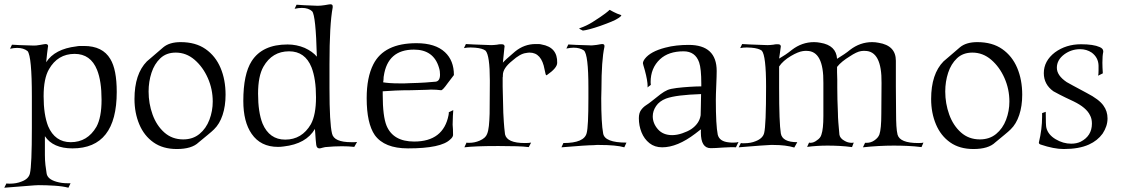

<svg xmlns="http://www.w3.org/2000/svg" viewBox="-32 -686 5242 898"><path d="M-12 192 -2 172Q2 173 14 173Q45 173 69 163Q102 151 108 125Q117 87 117 -89V-235Q117 -422 97 -447Q78 -462 48 -462Q41 -462 32.5 -461Q24 -460 15 -458L24 -477Q35 -476 60 -475Q85 -474 123 -473Q135 -472 156 -476Q167 -478 173 -479Q179 -480 181 -480Q193 -480 193 -470Q193 -469 192.5 -468Q192 -467 192 -465Q190 -452 188 -434Q186 -416 184 -395Q224 -457 325 -469Q334 -471 343 -471Q352 -471 361 -471Q448 -471 484 -410Q514 -361 514 -256Q514 8 307 8Q216 8 178 -49V39Q178 64 180.5 85.5Q183 107 186 125Q190 152 232 164Q256 171 282 171H298L288 192Q262 185 223 182.5Q184 180 149 180Q136 180 96 183.5Q56 187 -12 192ZM299 -21Q377 -21 419 -93Q443 -137 443 -219Q443 -307 422 -359Q392 -434 317 -434Q238 -434 197 -362Q172 -319 172 -236Q172 -150 193 -96Q225 -21 299 -21Z M795 11Q730 11 686 -20Q642 -51 619.5 -104.5Q597 -158 597 -223Q597 -340 655 -399Q660 -403 679 -419.5Q698 -436 732 -465Q761 -489 813 -489Q883 -489 929.5 -456.5Q976 -424 999.5 -368.5Q1023 -313 1023 -243Q1023 -190 1009 -148Q995 -106 969 -81Q959 -71 940 -55.5Q921 -40 897 -20Q865 11 795 11ZM825 -34Q870 -34 901 -59.5Q932 -85 947.5 -126Q963 -167 963 -211Q963 -269 940 -321Q917 -373 878 -406.5Q839 -440 790 -440Q746 -440 718 -413.5Q690 -387 676.5 -345.5Q663 -304 663 -258Q663 -202 681.5 -150.5Q700 -99 736.5 -66.5Q773 -34 825 -34Z M1462 8Q1449 8 1447 -9Q1446 -15 1444.5 -33.5Q1443 -52 1441 -83Q1400 -13 1295 -1Q1288 0 1281.5 0.5Q1275 1 1268 1Q1187 1 1145 -60Q1106 -116 1106 -214Q1106 -339 1145 -400Q1195 -478 1313 -478Q1355 -478 1393 -462Q1430 -445 1450 -421Q1445 -614 1428 -633Q1411 -649 1380 -649Q1373 -649 1364 -648Q1355 -647 1346 -645L1355 -664Q1367 -663 1392 -661.5Q1417 -660 1454 -659Q1468 -659 1487 -662Q1498 -664 1504.5 -665Q1511 -666 1513 -666Q1524 -666 1524 -657V-651Q1509 -573 1509 -385V-274Q1509 -109 1521 -61Q1530 -21 1611 -21Q1619 -21 1626 -21Q1633 -21 1638 -22L1625 1Q1598 -2 1567 -2Q1549 -2 1529.5 -1Q1510 0 1489 2Q1487 2 1476 5Q1467 8 1462 8ZM1302 -33Q1380 -33 1422 -105Q1446 -149 1446 -231Q1446 -317 1425 -371Q1395 -446 1320 -446Q1241 -446 1200 -374Q1175 -330 1175 -248Q1175 -161 1196 -108Q1228 -33 1302 -33Z M1876 8Q1766 8 1721 -54Q1683 -109 1683 -227Q1683 -324 1714 -385Q1764 -484 1916 -484Q2004 -484 2049 -442Q2091 -403 2091 -335L2062 -297Q2038 -263 2031 -264Q2009 -267 1984 -267Q1980 -267 1974.5 -266.5Q1969 -266 1964 -266L1890 -264Q1850 -264 1817.5 -262.5Q1785 -261 1758 -259V-243Q1758 -142 1776 -98Q1807 -24 1905 -24Q2042 -24 2066 -148Q2067 -152 2067 -155.5Q2067 -159 2067 -161L2088 -171Q2086 -151 2085 -103Q2086 -93 2086.5 -81Q2087 -69 2087 -54Q2086 -44 2074 -34Q2032 8 1876 8ZM1838 -296Q1849 -296 1860 -296Q1871 -296 1884 -297Q1926 -298 1956.5 -300Q1987 -302 2006 -304Q2026 -307 2026 -337Q2026 -345 2025 -353Q2024 -361 2021 -370Q1996 -454 1904 -454Q1781 -454 1763 -330Q1762 -327 1762 -319.5Q1762 -312 1760 -301Q1771 -299 1790.5 -297.5Q1810 -296 1838 -296Z M2140 3 2150 -19Q2153 -18 2162 -18Q2188 -18 2211 -28Q2239 -40 2246 -59Q2252 -73 2254.5 -97Q2257 -121 2258 -154L2259 -298V-310Q2259 -427 2239 -449Q2225 -460 2190 -463Q2184 -463 2179 -463.5Q2174 -464 2169 -464Q2152 -464 2138 -461L2147 -480Q2155 -479 2184.5 -478Q2214 -477 2265 -475Q2270 -475 2277.5 -475.5Q2285 -476 2293 -477Q2302 -479 2307.5 -479Q2313 -479 2315 -479Q2328 -479 2328 -468Q2328 -464 2327 -462L2320 -393Q2324 -398 2338 -411Q2352 -424 2377 -445Q2420 -480 2473 -480Q2480 -480 2487 -480Q2494 -480 2501 -478Q2576 -465 2574 -392Q2574 -368 2526 -335Q2525 -335 2524.5 -334.5Q2524 -334 2523 -334Q2520 -334 2515 -361Q2501 -440 2445 -440Q2441 -440 2437 -439.5Q2433 -439 2428 -438Q2401 -435 2364 -402Q2320 -367 2320 -335Q2320 -323 2319 -324V-281Q2319 -260 2322 -158Q2323 -139 2324.5 -114.5Q2326 -90 2330 -58Q2339 -17 2423 -17Q2432 -17 2439.5 -17.5Q2447 -18 2452 -19L2441 2Q2418 -1 2383.5 -2Q2349 -3 2304 -3H2290Q2191 -3 2140 3Z M2594 3 2603 -17Q2701 -17 2712 -64Q2716 -79 2718 -119.5Q2720 -160 2720 -227V-276Q2720 -431 2699 -450Q2680 -463 2651 -463Q2644 -463 2635.5 -462Q2627 -461 2617 -459L2626 -478Q2638 -477 2663 -476Q2688 -475 2725 -474Q2732 -473 2740.5 -474Q2749 -475 2759 -476Q2770 -478 2776 -479Q2782 -480 2784 -480Q2795 -480 2795 -472V-467Q2788 -436 2784.5 -386Q2781 -336 2781 -268L2780 -227Q2780 -109 2789 -62Q2796 -19 2898 -19L2888 3Q2850 -8 2771 -8Q2765 -8 2758.5 -8Q2752 -8 2744 -7Q2728 -7 2690.5 -4.5Q2653 -2 2594 3ZM2694 -543Q2677 -551 2677 -553Q2677 -554 2679 -554Q2711 -565 2739 -582.5Q2767 -600 2775 -606Q2804 -626 2811.5 -633Q2819 -640 2819 -640Q2830 -634 2839 -629.5Q2848 -625 2855 -622Q2874 -616 2874 -614Q2874 -611 2863 -603Q2850 -594 2828.5 -585Q2807 -576 2776 -565Q2747 -555 2726 -549.5Q2705 -544 2694 -543Z M3292 7Q3246 7 3246 -67Q3246 -70 3246 -73.5Q3246 -77 3247 -81Q3240 -77 3233.5 -71.5Q3227 -66 3220 -61Q3136 3 3065 3Q3030 3 3005.5 -16.5Q2981 -36 2968.5 -67Q2956 -98 2956 -133Q2956 -157 2966 -171Q2976 -185 2990 -194Q3004 -203 3015 -212Q3041 -233 3057.5 -245.5Q3074 -258 3090 -265Q3104 -271 3133 -274.5Q3162 -278 3194 -280Q3226 -282 3248 -282V-295Q3248 -365 3238 -394Q3220 -446 3165 -446Q3095 -446 3055 -409Q3011 -368 3011 -302Q3011 -298 3011.5 -294.5Q3012 -291 3012 -289L2996 -277L2997 -282Q2997 -309 2984 -357Q2975 -387 2975 -390Q2975 -399 2984 -411Q3010 -445 3079 -463Q3105 -470 3132.5 -473Q3160 -476 3189 -476Q3320 -476 3320 -354Q3320 -343 3319.5 -326Q3319 -309 3318 -286Q3317 -264 3316.5 -247Q3316 -230 3316 -219Q3316 -100 3325 -56Q3333 -24 3378 -20Q3384 -19 3389.5 -19Q3395 -19 3399 -19Q3415 -19 3422 -22L3410 3Q3400 2 3385 2.5Q3370 3 3351 4Q3311 7 3292 7ZM3112 -54Q3134 -54 3159 -62.5Q3184 -71 3201 -82Q3239 -108 3245 -147Q3246 -164 3246 -189.5Q3246 -215 3247 -246Q3189 -244 3148.5 -239Q3108 -234 3083 -225Q3052 -213 3036.5 -190Q3021 -167 3021 -142Q3021 -109 3045 -81.5Q3069 -54 3112 -54Z M3683 4Q3643 -8 3586 -8H3572Q3561 -8 3523.5 -5Q3486 -2 3423 3L3433 -17Q3436 -16 3440 -16Q3444 -16 3448 -16Q3480 -16 3503 -26Q3536 -39 3542 -64Q3551 -99 3551 -281Q3551 -426 3531 -449Q3517 -460 3482 -463Q3476 -463 3471 -463.5Q3466 -464 3461 -464Q3444 -464 3430 -461L3439 -480Q3447 -479 3476.5 -478Q3506 -477 3557 -475Q3562 -475 3569.5 -475.5Q3577 -476 3585 -477Q3594 -479 3599.5 -479Q3605 -479 3607 -479Q3620 -479 3620 -468Q3620 -464 3619 -462Q3618 -452 3616 -439.5Q3614 -427 3612 -412Q3626 -420 3641 -430Q3656 -440 3672 -453Q3719 -489 3775 -489Q3790 -489 3805 -486Q3879 -474 3883 -411Q3901 -422 3916.5 -432.5Q3932 -443 3944 -453Q3991 -489 4047 -489Q4062 -489 4077 -486Q4158 -473 4158 -402V-281L4159 -158Q4159 -123 4160.5 -97.5Q4162 -72 4166 -56Q4177 -17 4263 -17Q4272 -17 4278 -17.5Q4284 -18 4287 -19L4278 2Q4246 -2 4213.5 -3.5Q4181 -5 4148 -5Q4113 -5 4077 -3Q4041 -1 4004 3L4014 -18H4021Q4041 -18 4057 -29Q4075 -41 4081 -57Q4090 -83 4090 -154L4091 -298Q4093 -448 4013 -448Q4009 -448 4004.5 -448Q4000 -448 3995 -447Q3975 -444 3942 -422Q3924 -411 3909 -399Q3894 -387 3883 -373Q3883 -363 3883 -348Q3883 -333 3884 -313V-276Q3884 -224 3887 -158Q3887 -139 3889 -113.5Q3891 -88 3894 -56Q3897 -39 3917 -28Q3933 -18 3952 -18Q3954 -18 3956.5 -18.5Q3959 -19 3961 -19L3953 2Q3923 -2 3894.5 -3.5Q3866 -5 3838 -5Q3790 -5 3743 1L3752 -19Q3754 -18 3758 -18Q3774 -18 3789 -30Q3806 -41 3810 -57Q3819 -83 3819 -143V-298Q3821 -448 3741 -448Q3737 -448 3732.5 -448Q3728 -448 3723 -447Q3701 -444 3667 -424Q3630 -402 3612 -375V-275Q3612 -193 3614 -139.5Q3616 -86 3620 -62Q3627 -21 3697 -21Z M4521 11Q4456 11 4412 -20Q4368 -51 4345.5 -104.5Q4323 -158 4323 -223Q4323 -340 4381 -399Q4386 -403 4405 -419.5Q4424 -436 4458 -465Q4487 -489 4539 -489Q4609 -489 4655.5 -456.5Q4702 -424 4725.5 -368.5Q4749 -313 4749 -243Q4749 -190 4735 -148Q4721 -106 4695 -81Q4685 -71 4666 -55.5Q4647 -40 4623 -20Q4591 11 4521 11ZM4551 -34Q4596 -34 4627 -59.5Q4658 -85 4673.5 -126Q4689 -167 4689 -211Q4689 -269 4666 -321Q4643 -373 4604 -406.5Q4565 -440 4516 -440Q4472 -440 4444 -413.5Q4416 -387 4402.5 -345.5Q4389 -304 4389 -258Q4389 -202 4407.5 -150.5Q4426 -99 4462.5 -66.5Q4499 -34 4551 -34Z M4943 11Q4897 11 4835 -10Q4827 -13 4827 -18V-20Q4842 -82 4842 -140V-157L4859 -163Q4859 -97 4862 -88Q4870 -56 4905 -35Q4940 -14 4978 -14Q5003 -14 5022 -23Q5075 -50 5075 -108Q5075 -131 5066 -147Q5049 -183 4989 -212Q4946 -232 4923 -244Q4900 -256 4895 -259Q4850 -291 4850 -344Q4850 -401 4902 -441Q4954 -479 5024 -479Q5082 -479 5111 -466Q5128 -459 5128 -446V-443Q5124 -426 5124 -393Q5124 -383 5124.5 -370Q5125 -357 5126 -343L5104 -332Q5106 -338 5106 -356V-379Q5105 -417 5074 -440Q5050 -456 5020 -456Q4979 -456 4946 -432Q4911 -406 4911 -369Q4911 -333 4957 -302Q4962 -299 4985 -286.5Q5008 -274 5051 -251Q5109 -221 5129 -192Q5148 -166 5148 -132Q5148 -96 5125 -61Q5101 -28 5061 -10Q5015 11 4943 11Z"/></svg>

Font: Gideon Roman
Style: Regular
Weight: 400
Designer: Robert E. Leuschke
Foundry: Robert E. Leuschke
Version: Version 2.010